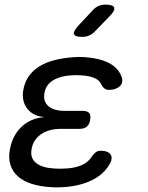

<svg xmlns="http://www.w3.org/2000/svg" viewBox="-20 -805 640 833"><path d="M507 -473Q512 -461 510 -450Q508 -439 500.5 -431.5Q493 -424 480.5 -419.5Q468 -415 452 -415Q447 -415 442.5 -416.5Q438 -418 433.5 -421Q429 -424 425 -429.5Q421 -435 417 -443Q409 -459 387.5 -467.5Q366 -476 334 -478Q322 -479 310.5 -479Q299 -479 287 -478Q240 -475 209.5 -456Q179 -437 173 -402Q166 -366 189.5 -345Q213 -324 261 -324H339Q359 -324 367 -314.5Q375 -305 371 -285Q368 -265 356.5 -255.5Q345 -246 325 -246H244Q192 -246 158 -222.5Q124 -199 117 -158Q110 -119 136.5 -98Q163 -77 214 -74Q227 -73 240.5 -73Q254 -73 267 -74Q305 -76 333 -88Q361 -100 376 -122Q381 -130 386 -135.5Q391 -141 395.5 -144.5Q400 -148 405.5 -149.5Q411 -151 417 -151Q433 -151 444 -146.5Q455 -142 460 -134.5Q465 -127 464 -116Q463 -105 455 -92Q429 -47 376.5 -22Q324 3 253 7Q240 8 226.5 8Q213 8 200 7Q153 4 117 -7.5Q81 -19 57.5 -40Q34 -61 25 -90.5Q16 -120 23 -157Q34 -217 73 -254.5Q112 -292 173 -297Q123 -301 98 -334Q73 -367 81 -414Q87 -449 105 -474.5Q123 -500 151.5 -517.5Q180 -535 218 -544.5Q256 -554 301 -557Q313 -558 324.5 -558Q336 -558 348 -557Q411 -553 452 -532Q493 -511 507 -473ZM393 -670Q381 -657 367 -651Q353 -645 337 -645Q305 -645 301 -657Q297 -669 321 -695L380 -758Q392 -772 406 -778.5Q420 -785 437 -785Q471 -785 475.5 -772Q480 -759 454 -733Z"/></svg>

Font: Maple Mono NL
Style: Italic
Weight: 400
Italic angle: -10°
Monospace: yes
Designer: subframe7536
Version: Version 7.000